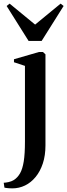

<svg xmlns="http://www.w3.org/2000/svg" viewBox="-64 -797 370 1058"><path d="M3.5 241Q-7 241 -15.8 240.2Q-24.5 239.5 -31 238.5Q-37.5 237.5 -39.5 237L-43.5 210Q-34.5 210 -17.5 206.5Q-0.5 203 13 194.5Q33 181.5 46.5 158Q60 134.5 66.8 92.8Q73.5 51 73.5 -17.5V-434L13 -454V-470.5L151 -510.5H172.5L186.5 -497.5V4.5Q186.5 60 172 103.8Q157.5 147.5 132.2 178.2Q107 209 74 225Q41 241 3.5 241ZM93.5 -571.5 -27.5 -764 -11 -777 129.5 -661.5 270 -777 286.5 -764 165.5 -571.5Z"/></svg>

Font: Merriweather 144pt SemiBold
Style: Regular
Weight: 600
Version: Version 2.100